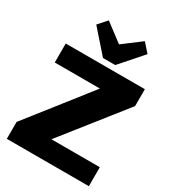

<svg xmlns="http://www.w3.org/2000/svg" viewBox="-225 -1080 1079 1200"><g transform="rotate(30 314.0 -480.0)"><path d="M18 -122 445 -665 547 -563H39V-700H610V-578L180 -35L77 -137H610V0H18ZM515 -898 374 -738H286L145 -898L200 -960L388 -818H272L460 -960Z"/></g></svg>

Font: Pathway Extreme 28pt ExtraBold
Style: Regular
Weight: 800
Designer: Eduardo Rodriguez Tunni
Foundry: Eduardo Rodriguez Tunni
Version: Version 1.001;gftools[0.9.26]